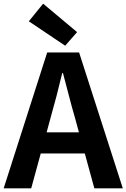

<svg xmlns="http://www.w3.org/2000/svg" viewBox="-24 -1026 689 1046"><path d="M396 -851 211 -1006 133 -910 331 -777ZM230 -305 252 -386C274 -463 296 -547 315 -628H319C341 -548 361 -463 384 -386L406 -305ZM490 0H645L407 -740H233L-4 0H146L198 -190H438Z"/></svg>

Font: Source Han Sans SC Bold
Style: Regular
Weight: 700
Designer: Ryoko NISHIZUKA (kana & ideographs); Paul D. Hunt (Latin, Greek & Cyrillic); Wenlong ZHANG (bopomofo); Sandoll Communica
Foundry: Adobe Systems Incorporated
Version: Version 1.001;PS 1.001;hotconv 1.0.78;makeotf.lib2.5.61930